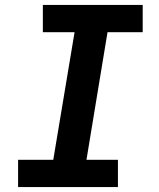

<svg xmlns="http://www.w3.org/2000/svg" viewBox="-20 -755 640 775"><path d="M53 0V-110H195L281 -625H153V-735H556V-625H414L329 -110H456V0Z"/></svg>

Font: Iosevka Slab XBdExObl
Style: Regular
Weight: 800
Width: 7
Italic angle: -9°
Monospace: yes
Designer: Belleve Invis
Foundry: Belleve Invis
Version: Version 11.1.0; ttfautohint (v1.8.3)